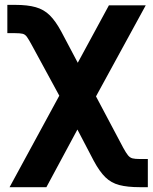

<svg xmlns="http://www.w3.org/2000/svg" viewBox="-20 -568 630 792"><path d="M19.5 204.1 224.6 -173.3 111.3 -381.8Q98.6 -405.3 91.1 -415.8Q83.5 -426.3 73.2 -428.7Q63 -431.2 43 -431.2H10.3V-547.9H43Q93.8 -547.9 127.4 -538.3Q161.1 -528.8 185.3 -504.9Q209.5 -481 232.9 -437.5L300.8 -309.1L429.2 -545.9H581.1L376 -170.4L488.3 41.5Q500 63 508.1 72.8Q516.1 82.5 526.6 85.2Q537.1 87.9 556.6 87.9H589.8V204.1H556.6Q505.9 204.1 472.2 195.3Q438.5 186.5 414.6 163.1Q390.6 139.6 367.2 96.2L299.3 -33.7L171.4 204.1Z"/></svg>

Font: Inter Tight
Style: Bold
Weight: 700
Designer: Rasmus Andersson
Foundry: rsms
Version: Version 3.004; ttfautohint (v1.8.4.7-5d5b)